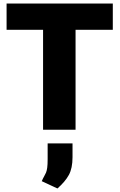

<svg xmlns="http://www.w3.org/2000/svg" viewBox="-20 -731 674 1082"><path d="M405.8 0H222.7V-710.9H405.8ZM615.7 -563H17.1V-710.9H615.7ZM388.7 154.8Q388.7 217.3 367.9 255.1Q347.2 293 303.7 331.1L215.3 290Q222.7 272.9 228.8 262.7Q234.9 252.4 239.3 241.9Q243.7 231.4 246.1 214.1Q248.5 196.8 248.5 166V77.1H388.7Z"/></svg>

Font: Heebo Black
Style: Regular
Weight: 900
Designer: Oded Ezer
Foundry: Ezer Type House
Version: Version 3.100